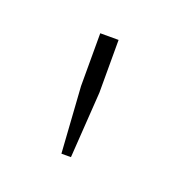

<svg xmlns="http://www.w3.org/2000/svg" viewBox="-50 -842 224 246"><g transform="rotate(20 62.5 -719.0)"><path d="M56 -638 50 -728V-800H75V-728L69 -638Z"/></g></svg>

Font: Big Shoulders Stencil Thin
Style: Regular
Weight: 100
Designer: Patric King
Foundry: XO Type Co
Version: Version 2.001